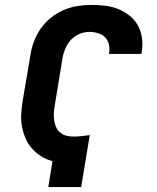

<svg xmlns="http://www.w3.org/2000/svg" viewBox="-20 -763 640 783"><path d="M177 0 194 -106Q170 -112 149 -125Q128 -138 111.5 -156Q95 -174 85 -197Q75 -220 70 -245Q65 -270 66.5 -296.5Q68 -323 72 -349L104 -538Q108 -566 118.5 -594Q129 -622 146.5 -647Q164 -672 188 -691Q212 -710 239.5 -722Q267 -734 296 -738.5Q325 -743 353 -743Q382 -743 410 -739.5Q438 -736 462.5 -726Q487 -716 508.5 -699Q530 -682 542.5 -659Q555 -636 559 -608Q563 -580 558 -552L557 -543H425V-547Q428 -565 424 -582.5Q420 -600 408 -611.5Q396 -623 379 -628Q362 -633 344 -633Q324 -633 303 -624Q282 -615 267.5 -598.5Q253 -582 245 -561.5Q237 -541 234 -520L203 -331Q200 -316 199.5 -301Q199 -286 201 -271.5Q203 -257 209 -244Q215 -231 226 -222Q237 -213 251 -209.5Q265 -206 281 -206Q297 -206 313 -208Q329 -210 346 -212L311 0Z"/></svg>

Font: Iosevka Aile Extrabold Oblique
Style: Regular
Weight: 800
Italic angle: -9°
Designer: Belleve Invis
Foundry: Belleve Invis
Version: Version 31.1.0; ttfautohint (v1.8.4)